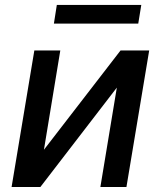

<svg xmlns="http://www.w3.org/2000/svg" viewBox="-20 -747 642 767"><path d="M26.3 0 117.2 -545.5H220.9L155.5 -148.8L461.6 -545.5H576L485.1 0H381L446.7 -397L141.3 0ZM195.3 -652.7 207 -727.3H544.4L532.3 -652.7Z"/></svg>

Font: Inter P Medium
Style: Italic
Weight: 500
Italic angle: 9.39999°
Designer: Rasmus Andersson
Foundry: rsms
Version: Version 3.018;git-588b23468